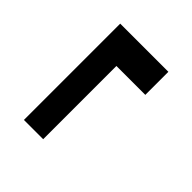

<svg xmlns="http://www.w3.org/2000/svg" viewBox="-22 -585 592 592"><g transform="rotate(-45 273.5 -289.0)"><path d="M64.5 -393.6H484.4V-183.6H383.8V-309.6H64.5Z"/></g></svg>

Font: Inter Tight Stencil
Style: Bold
Weight: 700
Designer: Rasmus Andersson
Foundry: rsms
Version: Version 3.004;Glyphs 3.1.2 (3151)